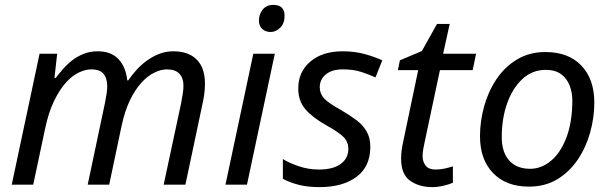

<svg xmlns="http://www.w3.org/2000/svg" viewBox="-20 -756 2500 786"><path d="M142 -536H214L203 -437H208Q222 -455 239 -474.5Q256 -494 277 -510Q298 -526 323.5 -536Q349 -546 380 -546Q435 -546 465 -514Q495 -482 501 -427H505Q520 -449 539 -470Q558 -491 581.5 -508Q605 -525 632 -535.5Q659 -546 689 -546Q752 -546 785.5 -512Q819 -478 819 -414Q819 -390 816 -369Q813 -348 808 -326L739 0H650L722 -336Q726 -358 728.5 -374.5Q731 -391 731 -406Q731 -436 714.5 -454Q698 -472 663 -472Q639 -472 611.5 -458.5Q584 -445 558.5 -417Q533 -389 512 -345.5Q491 -302 478 -242L427 0H339L410 -336Q419 -381 419 -402Q419 -435 404 -453.5Q389 -472 354 -472Q330 -472 302.5 -459Q275 -446 249.5 -417.5Q224 -389 201.5 -343Q179 -297 165 -231L116 0H28Z M1088 -625Q1067 -625 1053.5 -637.5Q1040 -650 1040 -672Q1040 -698 1055.5 -717Q1071 -736 1099 -736Q1145 -736 1145 -691Q1145 -660 1127 -642.5Q1109 -625 1088 -625ZM903 0 1017 -536H1105L991 0Z M1288 10Q1239 10 1202.5 0.5Q1166 -9 1138 -24V-105Q1163 -89 1203 -75.5Q1243 -62 1285 -62Q1344 -62 1375 -85Q1406 -108 1406 -146Q1406 -175 1387 -194.5Q1368 -214 1316 -243Q1259 -275 1230 -309Q1201 -343 1201 -394Q1201 -462 1250.5 -504Q1300 -546 1383 -546Q1432 -546 1473.5 -534.5Q1515 -523 1545 -509L1517 -439Q1491 -451 1459 -461.5Q1427 -472 1383 -472Q1339 -472 1314 -451.5Q1289 -431 1289 -399Q1289 -373 1306.5 -353.5Q1324 -334 1377 -305Q1411 -285 1438 -265Q1465 -245 1480.5 -218.5Q1496 -192 1496 -155Q1496 -74 1439.5 -32Q1383 10 1288 10Z M1609 -469 1617 -509 1707 -547 1769 -658H1821L1794 -536H1929L1915 -469H1781L1719 -177Q1716 -164 1713 -147.5Q1710 -131 1710 -117Q1710 -94 1722.5 -78Q1735 -62 1763 -62Q1781 -62 1798 -65.5Q1815 -69 1834 -75V-8Q1822 -2 1797 4Q1772 10 1750 10Q1696 10 1659 -16Q1622 -42 1622 -107Q1622 -139 1631 -178L1692 -469Z M2145 8Q2052 8 1998.5 -47.5Q1945 -103 1945 -198Q1945 -260 1962 -321Q1979 -382 2012.5 -432Q2046 -482 2096.5 -512.5Q2147 -543 2213 -543Q2307 -543 2360 -487.5Q2413 -432 2413 -336Q2413 -275 2396 -214Q2379 -153 2345.5 -103Q2312 -53 2262 -22.5Q2212 8 2145 8ZM2150 -65Q2197 -65 2236.5 -98.5Q2276 -132 2299.5 -195Q2323 -258 2323 -346Q2323 -376 2312.5 -404.5Q2302 -433 2278 -451.5Q2254 -470 2214 -470Q2159 -470 2118.5 -432.5Q2078 -395 2056 -332.5Q2034 -270 2034 -195Q2034 -133 2064.5 -99Q2095 -65 2150 -65Z"/></svg>

Font: BC Sans
Style: Italic
Weight: 400
Italic angle: -12°
Designer: Monotype Design Team
Designer: Province of B.C.
Foundry: Monotype Imaging Inc.
Version: Version 2.000;GOOG;noto-source:20170915:90ef993387c0